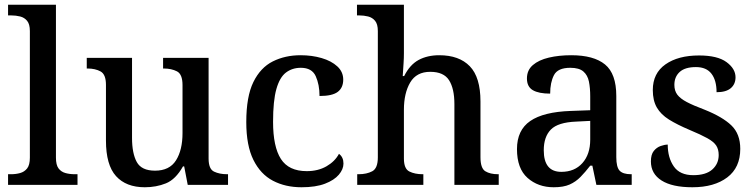

<svg xmlns="http://www.w3.org/2000/svg" viewBox="-20 -780 3186 810"><path d="M14 0V-45H27Q47 -45 65 -50Q83 -55 94.5 -69.5Q106 -84 106 -115V-649Q106 -678 94.5 -692Q83 -706 65 -710.5Q47 -715 27 -715H14V-760H216V-115Q216 -84 227 -69.5Q238 -55 256 -50Q274 -45 295 -45H307V0Z M591 10Q512 10 469.5 -37Q427 -84 427 -187V-422Q427 -466 404.5 -478.5Q382 -491 349 -491H346V-536H537V-198Q537 -133 557 -96.5Q577 -60 634 -60Q695 -60 722.5 -103.5Q750 -147 750 -219V-421Q750 -467 726.5 -479Q703 -491 671 -491H668V-536H860V-111Q860 -67 883 -56Q906 -45 938 -45H942V0H772L757 -78H752Q721 -23 680 -6.5Q639 10 591 10Z M1252 10Q1184 10 1131.5 -17.5Q1079 -45 1049 -105.5Q1019 -166 1019 -265Q1019 -373 1049 -434Q1079 -495 1131 -521Q1183 -547 1248 -547Q1296 -547 1337 -535Q1378 -523 1403 -500Q1428 -477 1428 -444Q1428 -410 1405 -392.5Q1382 -375 1328 -375Q1328 -423 1312 -458.5Q1296 -494 1249 -494Q1213 -494 1186.5 -474Q1160 -454 1146 -404.5Q1132 -355 1132 -266Q1132 -161 1165 -109.5Q1198 -58 1274 -58Q1322 -58 1357.5 -78.5Q1393 -99 1410 -131Q1429 -117 1429 -90Q1429 -66 1409.5 -43Q1390 -20 1351 -5Q1312 10 1252 10Z M1487 0V-45H1493Q1527 -45 1550.5 -57.5Q1574 -70 1574 -116V-649Q1574 -678 1562.5 -692Q1551 -706 1533 -710.5Q1515 -715 1495 -715H1486V-760H1684V-555Q1684 -535 1682.5 -512.5Q1681 -490 1680 -474.5Q1679 -459 1679 -459H1685Q1709 -507 1746 -527Q1783 -547 1833 -547Q1917 -547 1962 -500.5Q2007 -454 2007 -352V-117Q2007 -70 2027.5 -57.5Q2048 -45 2081 -45H2084V0H1897V-341Q1897 -406 1874.5 -441.5Q1852 -477 1795 -477Q1737 -477 1710.5 -432Q1684 -387 1684 -317V-111Q1684 -68 1707 -56.5Q1730 -45 1763 -45H1766V0Z M2316 10Q2250 10 2205.5 -29.5Q2161 -69 2161 -151Q2161 -231 2217 -269.5Q2273 -308 2388 -312L2470 -315V-373Q2470 -409 2464.5 -436Q2459 -463 2441 -478.5Q2423 -494 2386 -494Q2333 -494 2317 -463Q2301 -432 2301 -385Q2253 -385 2228 -399.5Q2203 -414 2203 -449Q2203 -484 2228 -505.5Q2253 -527 2295.5 -537Q2338 -547 2390 -547Q2485 -547 2532.5 -508Q2580 -469 2580 -375V-117Q2580 -75 2594 -60Q2608 -45 2642 -45H2645V0H2496L2479 -81H2470Q2449 -54 2429 -33.5Q2409 -13 2383 -1.5Q2357 10 2316 10ZM2348 -55Q2404 -55 2437 -92Q2470 -129 2470 -191V-270L2411 -267Q2334 -264 2304 -233.5Q2274 -203 2274 -146Q2274 -55 2348 -55Z M2901 10Q2816 10 2771 -18.5Q2726 -47 2726 -99Q2726 -128 2738 -143Q2750 -158 2767 -164Q2784 -170 2797 -170Q2797 -115 2822.5 -78Q2848 -41 2905 -41Q2958 -41 2985 -65Q3012 -89 3012 -126Q3012 -150 3001.5 -166Q2991 -182 2964 -197Q2937 -212 2889 -232Q2837 -254 2802.5 -275.5Q2768 -297 2751 -326.5Q2734 -356 2734 -400Q2734 -471 2787.5 -508.5Q2841 -546 2929 -546Q3007 -546 3045 -518Q3083 -490 3083 -454Q3083 -425 3063 -408Q3043 -391 3003 -391Q3003 -441 2981.5 -469Q2960 -497 2916 -497Q2870 -497 2847.5 -476.5Q2825 -456 2825 -422Q2825 -397 2837.5 -380.5Q2850 -364 2877.5 -349.5Q2905 -335 2953 -317Q3028 -287 3065.5 -251Q3103 -215 3103 -152Q3103 -73 3048 -31.5Q2993 10 2901 10Z"/></svg>

Font: Noto Serif NP Hmong Medium
Style: Regular
Weight: 500
Designer: Dalton Maag Ltd
Foundry: Dalton Maag Ltd
Version: Version 1.001; ttfautohint (v1.8.4.7-5d5b)